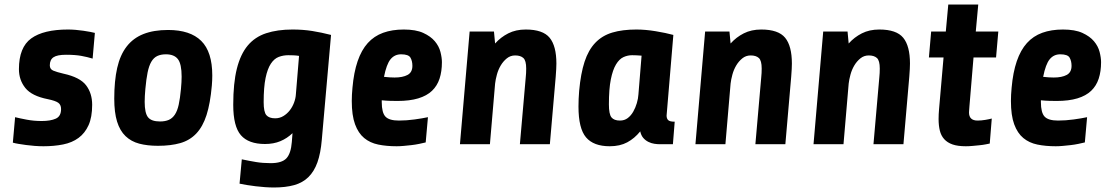

<svg xmlns="http://www.w3.org/2000/svg" viewBox="-20 -640 4931 852"><path d="M389 -175Q389 -120 373 -84.5Q357 -49 328.5 -28Q300 -7 260 1Q220 9 173 9Q154 9 134 7.5Q114 6 96 3.5Q78 1 62.5 -1.5Q47 -4 37 -7L47 -120Q67 -115 98.5 -109Q130 -103 165 -103Q204 -103 227.5 -113.5Q251 -124 251 -156Q251 -175 238.5 -184Q226 -193 192 -200Q121 -214 92.5 -249.5Q64 -285 64 -333Q64 -430 118.5 -469.5Q173 -509 282 -509Q298 -509 316 -507.5Q334 -506 350.5 -503.5Q367 -501 380.5 -498.5Q394 -496 401 -494L391 -380Q368 -387 341 -392Q314 -397 273 -397Q234 -397 217.5 -386Q201 -375 201 -350Q201 -333 216.5 -326.5Q232 -320 262 -313Q335 -297 362 -261.5Q389 -226 389 -175Z M922 -305Q922 -294 921.5 -283Q921 -272 920 -260Q913 -181 896.5 -129.5Q880 -78 851 -47.5Q822 -17 780 -5Q738 7 681 7Q634 7 598 -2.5Q562 -12 537 -36Q512 -60 499.5 -100.5Q487 -141 487 -202Q487 -281 500 -338.5Q513 -396 542 -433.5Q571 -471 616.5 -489Q662 -507 726 -507Q824 -507 873 -458.5Q922 -410 922 -305ZM783 -245Q786 -277 786 -300Q786 -356 769.5 -377.5Q753 -399 716 -399Q694 -399 678 -391.5Q662 -384 651.5 -366Q641 -348 635 -318.5Q629 -289 625 -245Q622 -212 622 -188Q622 -138 637 -119.5Q652 -101 690 -101Q713 -101 729 -108Q745 -115 756 -131.5Q767 -148 773 -175.5Q779 -203 783 -245Z M1408 -20Q1403 40 1388.5 80.5Q1374 121 1348.5 146Q1323 171 1285 181.5Q1247 192 1196 192Q1177 192 1156 190.5Q1135 189 1114.5 186.5Q1094 184 1075.5 181Q1057 178 1043 175L1053 67Q1086 74 1116 79Q1146 84 1181 84Q1231 84 1251 62.5Q1271 41 1275 -10L1278 -49Q1254 -26 1224 -13.5Q1194 -1 1156 -1Q1083 -1 1049 -40Q1015 -79 1015 -175Q1015 -271 1031 -335Q1047 -399 1079 -437.5Q1111 -476 1161 -492.5Q1211 -509 1278 -509Q1325 -509 1365.5 -502.5Q1406 -496 1449 -485L1408 -20ZM1201 -115Q1221 -115 1237.5 -125Q1254 -135 1266 -150.5Q1278 -166 1285 -185Q1292 -204 1293 -222L1307 -392Q1295 -394 1282.5 -394.5Q1270 -395 1259 -395Q1237 -395 1217 -387.5Q1197 -380 1182 -357.5Q1167 -335 1158.5 -294Q1150 -253 1150 -187Q1150 -143 1162 -129Q1174 -115 1201 -115Z M1941 -364Q1941 -323 1930.5 -291Q1920 -259 1897 -237Q1874 -215 1836 -203.5Q1798 -192 1744 -192Q1728 -192 1710.5 -192.5Q1693 -193 1674 -195V-187Q1674 -140 1690.5 -122.5Q1707 -105 1750 -105Q1784 -105 1820 -110Q1856 -115 1879 -120L1869 -8Q1857 -5 1840 -1.5Q1823 2 1805.5 4Q1788 6 1771 7.5Q1754 9 1740 9Q1695 9 1658.5 1.5Q1622 -6 1596 -27.5Q1570 -49 1555.5 -88.5Q1541 -128 1541 -192Q1541 -219 1544 -250Q1550 -319 1567 -368.5Q1584 -418 1612 -449Q1640 -480 1680 -494.5Q1720 -509 1772 -509Q1825 -509 1858 -494Q1891 -479 1909.5 -457Q1928 -435 1934.5 -409.5Q1941 -384 1941 -364ZM1760 -399Q1731 -399 1713 -377Q1695 -355 1684 -299Q1710 -296 1731 -296Q1767 -296 1788.5 -307.5Q1810 -319 1810 -348Q1810 -369 1801.5 -384Q1793 -399 1760 -399Z M2021 0 2064 -500H2172L2177 -447Q2202 -475 2235.5 -492Q2269 -509 2313 -509Q2389 -509 2419 -472.5Q2449 -436 2449 -358Q2449 -338 2446 -300L2420 0H2287L2313 -297Q2314 -305 2314.5 -316Q2315 -327 2315 -336Q2315 -371 2302.5 -382.5Q2290 -394 2266 -394Q2245 -394 2229 -381Q2213 -368 2202 -349.5Q2191 -331 2185 -309Q2179 -287 2177 -269L2154 0Z M2550 -237Q2557 -314 2574 -366Q2591 -418 2621.5 -450Q2652 -482 2697 -495.5Q2742 -509 2804 -509Q2844 -509 2889.5 -501.5Q2935 -494 2968 -485L2938 -127Q2938 -114 2945 -107Q2952 -100 2974 -100L2966 0H2908Q2897 0 2883.5 -2Q2870 -4 2857 -10.5Q2844 -17 2834.5 -28Q2825 -39 2821 -57Q2796 -26 2763.5 -8.5Q2731 9 2686 9Q2614 9 2580.5 -30.5Q2547 -70 2547 -167Q2547 -200 2550 -237ZM2731 -105Q2751 -105 2765.5 -116Q2780 -127 2790 -144.5Q2800 -162 2806 -182.5Q2812 -203 2813 -221L2827 -393Q2816 -394 2805 -394.5Q2794 -395 2785 -395Q2765 -395 2746.5 -386.5Q2728 -378 2713.5 -354Q2699 -330 2690.5 -287.5Q2682 -245 2682 -177Q2682 -133 2693.5 -119Q2705 -105 2731 -105Z M3066 0 3109 -500H3217L3222 -447Q3247 -475 3280.5 -492Q3314 -509 3358 -509Q3434 -509 3464 -472.5Q3494 -436 3494 -358Q3494 -338 3491 -300L3465 0H3332L3358 -297Q3359 -305 3359.5 -316Q3360 -327 3360 -336Q3360 -371 3347.5 -382.5Q3335 -394 3311 -394Q3290 -394 3274 -381Q3258 -368 3247 -349.5Q3236 -331 3230 -309Q3224 -287 3222 -269L3199 0Z M3590 0 3633 -500H3741L3746 -447Q3771 -475 3804.5 -492Q3838 -509 3882 -509Q3958 -509 3988 -472.5Q4018 -436 4018 -358Q4018 -338 4015 -300L3989 0H3856L3882 -297Q3883 -305 3883.5 -316Q3884 -327 3884 -336Q3884 -371 3871.5 -382.5Q3859 -394 3835 -394Q3814 -394 3798 -381Q3782 -368 3771 -349.5Q3760 -331 3754 -309Q3748 -287 3746 -269L3723 0Z M4300 -385 4282 -170Q4281 -156 4280.5 -149.5Q4280 -143 4280 -141Q4280 -105 4318 -105Q4334 -105 4352 -108Q4370 -111 4381 -114L4372 -3Q4367 -2 4354.5 0.5Q4342 3 4327 4.5Q4312 6 4296 7.5Q4280 9 4266 9Q4230 9 4207 1Q4184 -7 4170 -22.5Q4156 -38 4150.5 -60.5Q4145 -83 4145 -112Q4145 -122 4145.5 -133Q4146 -144 4147 -155L4167 -385H4102L4112 -500H4177L4188 -620H4321L4310 -500H4410L4400 -385Z M4866 -364Q4866 -323 4855.5 -291Q4845 -259 4822 -237Q4799 -215 4761 -203.5Q4723 -192 4669 -192Q4653 -192 4635.5 -192.5Q4618 -193 4599 -195V-187Q4599 -140 4615.5 -122.5Q4632 -105 4675 -105Q4709 -105 4745 -110Q4781 -115 4804 -120L4794 -8Q4782 -5 4765 -1.5Q4748 2 4730.5 4Q4713 6 4696 7.5Q4679 9 4665 9Q4620 9 4583.5 1.5Q4547 -6 4521 -27.5Q4495 -49 4480.5 -88.5Q4466 -128 4466 -192Q4466 -219 4469 -250Q4475 -319 4492 -368.5Q4509 -418 4537 -449Q4565 -480 4605 -494.5Q4645 -509 4697 -509Q4750 -509 4783 -494Q4816 -479 4834.5 -457Q4853 -435 4859.5 -409.5Q4866 -384 4866 -364ZM4685 -399Q4656 -399 4638 -377Q4620 -355 4609 -299Q4635 -296 4656 -296Q4692 -296 4713.5 -307.5Q4735 -319 4735 -348Q4735 -369 4726.5 -384Q4718 -399 4685 -399Z"/></svg>

Font: Share
Style: Bold Italic
Weight: 700
Designer: Ralph du Carrois
Version: Version 1.002